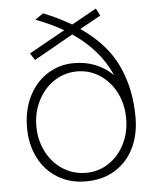

<svg xmlns="http://www.w3.org/2000/svg" viewBox="-54 -800 704 856"><g transform="rotate(-5 298.0 -372.0)"><path d="M296 10Q225 10 170 -23.5Q115 -57 85 -116.5Q55 -176 55 -252Q55 -329 85 -390Q115 -451 168.5 -485.5Q222 -520 289 -520Q341 -520 385 -502Q429 -484 462 -451Q412 -567 292 -648L117 -549L97 -580L258 -670Q204 -701 134 -728L171 -753Q236 -727 296 -692L407 -754L424 -721L330 -669Q442 -593 491.5 -490Q541 -387 541 -255Q541 -178 511.5 -118Q482 -58 426.5 -24Q371 10 296 10ZM300 -28Q356 -28 401.5 -58Q447 -88 473 -139.5Q499 -191 499 -254Q499 -317 473 -369Q447 -421 401 -451.5Q355 -482 299 -482Q243 -482 196.5 -451.5Q150 -421 123.5 -368.5Q97 -316 97 -254Q97 -192 123.5 -140Q150 -88 196.5 -58Q243 -28 300 -28Z"/></g></svg>

Font: Morrison Thin
Style: Regular
Weight: 100
Designer: Pablo Impallari, Rodrigo Fuenzalida (Modified by Dan O. Williams)
Version: Version 0.03;June 6, 2019;FontCreator 11.5.0.2425 64-bit; tt